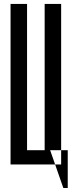

<svg xmlns="http://www.w3.org/2000/svg" viewBox="-20 -831 368 970"><path d="M233.3 -72.2 300 118.9H322.2V-72.2ZM205.6 0V-811.1H288.9V0ZM33.3 0V-811.1H116.7V0ZM91.1 0V-72.2H228.9V0Z"/></svg>

Font: Le Murmure
Style: Regular
Weight: 600
Width: 2
Designer: Jeremy Landes, Alexander Slobzheninov (Cyrillic)
Foundry: Velvetyne Type Foundry
Version: Version 1.0